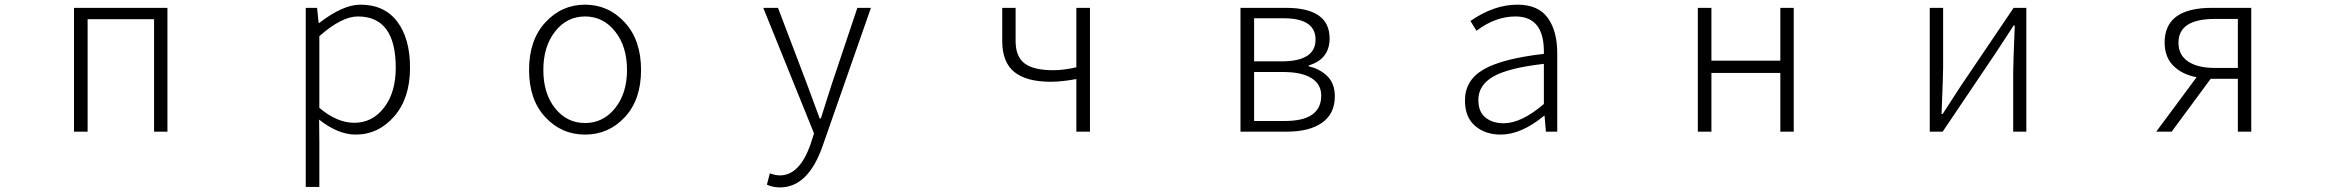

<svg xmlns="http://www.w3.org/2000/svg" viewBox="-20 -567 10040 827"><path d="M298.8 0V-533.2H701.2V0H643.6V-484.4H357.4V0Z M1296.9 238.3V-533.2H1345.7L1352.5 -467.8H1354.5Q1457 -546.9 1532.2 -546.9Q1635.7 -546.9 1690.9 -474.1Q1746.1 -401.4 1746.1 -275.4Q1746.1 -143.6 1677.7 -65.4Q1609.4 12.7 1511.7 12.7Q1436.5 12.7 1354.5 -51.8L1355.5 45.9V238.3ZM1505.9 -38.1Q1584 -38.1 1634.3 -103.5Q1684.6 -168.9 1684.6 -275.4Q1684.6 -496.1 1521.5 -496.1Q1451.2 -496.1 1355.5 -411.1V-102.5Q1431.6 -38.1 1505.9 -38.1Z M2258.8 -265.6Q2258.8 -394.5 2329.1 -470.7Q2399.4 -546.9 2500 -546.9Q2600.6 -546.9 2670.9 -470.7Q2741.2 -394.5 2741.2 -265.6Q2741.2 -137.7 2671.4 -62.5Q2601.6 12.7 2500 12.7Q2398.4 12.7 2328.6 -62.5Q2258.8 -137.7 2258.8 -265.6ZM2680.7 -265.6Q2680.7 -367.2 2629.4 -431.6Q2578.1 -496.1 2500 -496.1Q2421.9 -496.1 2371.1 -431.6Q2320.3 -367.2 2320.3 -265.6Q2320.3 -164.1 2371.1 -100.6Q2421.9 -37.1 2500 -37.1Q2578.1 -37.1 2629.4 -101.1Q2680.7 -165 2680.7 -265.6Z M3339.8 240.2Q3308.6 240.2 3283.2 228.5L3295.9 179.7Q3320.3 188.5 3338.9 188.5Q3424.8 188.5 3471.7 52.7L3486.3 7.8L3267.6 -533.2H3331.1L3455.1 -207Q3492.2 -105.5 3510.7 -56.6H3515.6Q3524.4 -85 3542.5 -141.6Q3560.5 -198.2 3563.5 -207L3672.9 -533.2H3731.4L3523.4 61.5Q3460.9 240.2 3339.8 240.2Z M4616.2 0V-226.6Q4553.7 -214.8 4505.9 -214.8Q4401.4 -214.8 4349.1 -256.8Q4296.9 -298.8 4296.9 -390.6V-533.2H4354.5V-390.6Q4354.5 -323.2 4393.1 -293.9Q4431.6 -264.6 4516.6 -264.6Q4562.5 -264.6 4616.2 -277.3V-533.2H4674.8V0Z M5323.2 0V-533.2H5518.6Q5707 -533.2 5707 -401.4Q5707 -312.5 5617.2 -285.2V-281.2Q5665 -270.5 5697.3 -238.8Q5729.5 -207 5729.5 -152.3Q5729.5 -77.1 5674.8 -38.6Q5620.1 0 5524.4 0ZM5381.8 -302.7H5500Q5646.5 -302.7 5646.5 -396.5Q5646.5 -488.3 5508.8 -488.3H5381.8ZM5381.8 -45.9H5514.6Q5670.9 -45.9 5670.9 -155.3Q5670.9 -204.1 5628.9 -230.5Q5586.9 -256.8 5506.8 -256.8H5381.8Z M6444.3 12.7Q6377 12.7 6333.5 -24.9Q6290 -62.5 6290 -133.8Q6290 -221.7 6370.6 -268.1Q6451.2 -314.5 6629.9 -335Q6633.8 -496.1 6507.8 -496.1Q6420.9 -496.1 6339.8 -434.6L6313.5 -476.6Q6415 -546.9 6515.6 -546.9Q6605.5 -546.9 6646.5 -490.2Q6687.5 -433.6 6687.5 -337.9V0H6638.7L6632.8 -68.4H6630.9Q6532.2 12.7 6444.3 12.7ZM6457 -36.1Q6533.2 -36.1 6629.9 -119.1V-292Q6476.6 -274.4 6412.1 -237.3Q6347.7 -200.2 6347.7 -136.7Q6347.7 -85 6378.4 -60.5Q6409.2 -36.1 6457 -36.1Z M7293 0V-533.2H7351.6V-305.7H7648.4V-533.2H7706.1V0H7648.4V-252.9H7351.6V0Z M8292 0V-533.2H8349.6V-276.4Q8349.6 -242.2 8342.8 -76.2H8347.7L8422.9 -192.4L8653.3 -533.2H8708V0H8651.4V-255.9Q8651.4 -291 8658.2 -457H8653.3Q8599.6 -374 8578.1 -341.8L8347.7 0Z M9619.1 -274.4V-485.4H9519.5Q9363.3 -485.4 9363.3 -382.8Q9363.3 -330.1 9404.8 -302.2Q9446.3 -274.4 9519.5 -274.4ZM9506.8 -533.2H9676.8V0H9619.1V-227.5H9502.9H9502L9334 0H9267.6L9441.4 -234.4Q9378.9 -246.1 9341.3 -283.7Q9303.7 -321.3 9303.7 -383.8Q9303.7 -533.2 9506.8 -533.2Z"/></svg>

Font: Gen Shin Gothic Monospace Light
Style: Regular
Weight: 300
Designer: [Source Han Sans]
Ryoko NISHIZUKA  (kana & ideographs); Paul D. Hunt (Latin, Greek & Cyrillic); Wenlong ZHANG  (bopomofo
Version: Version 1.002.20150607